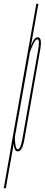

<svg xmlns="http://www.w3.org/2000/svg" viewBox="-91 -805 239 1025"><path d="M-71 200 -35.5 0H-36L103 -785H114L74 -559Q77.5 -569 82.5 -579.5Q94.5 -606 110 -606Q114.5 -606 118 -604Q133 -595 124.5 -545Q113.5 -484 81.5 -301Q49.5 -119 38.8 -58Q28 3 4 3Q-12.5 3 -16 -23.5Q-17.5 -31 -17.5 -38.5L-60 200ZM65.5 -513H66.5L-11.5 -74Q-12 -58 -9.5 -38.5Q-6 -8 4.5 -8Q18.5 -8 28.8 -65.5Q39 -123 70.5 -301Q102 -480 112.5 -537.5Q121.5 -590 111 -594.5Q109.5 -595 108.5 -595Q98 -595 84 -564.5Q70 -535.5 66 -514Z"/></svg>

Font: Anybody UltraCondensed Thin
Style: Italic
Weight: 100
Width: 1
Italic angle: -10°
Designer: Tyler Finck
Foundry: Etcetera Type Company
Version: Version 1.010; ttfautohint (v1.8.3) -l 8 -r 50 -G 200 -x 14 